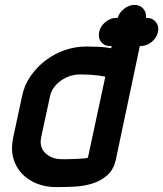

<svg xmlns="http://www.w3.org/2000/svg" viewBox="-20 -754 666 784"><path d="M70 -361Q79 -406 105 -443.5Q131 -481 167 -508Q203 -535 245.5 -549.5Q288 -564 331 -564Q353 -564 380 -563Q407 -562 434 -557L436 -566H429Q406 -566 393 -582.5Q380 -599 385 -624Q390 -647 410.5 -664Q431 -681 454 -681H461Q466 -702 486.5 -718Q507 -734 529 -734Q552 -734 565.5 -718Q579 -702 576 -681H580Q603 -681 616.5 -664Q630 -647 625 -624Q620 -599 599 -582.5Q578 -566 555 -566H551L453 -102Q444 -61 417.5 -38Q391 -15 357 -4.5Q323 6 285.5 8Q248 10 218 10H209Q166 10 130 -4.5Q94 -19 69 -45.5Q44 -72 34 -109.5Q24 -147 34 -193ZM148 -193Q140 -152 166 -128Q192 -104 233 -104H255Q264 -104 276 -104.5Q288 -105 300 -105.5Q312 -106 322.5 -107Q333 -108 339 -110L410 -441Q386 -446 359 -448Q332 -450 306 -450Q286 -450 266 -443.5Q246 -437 229 -425Q212 -413 200 -396.5Q188 -380 184 -360Z"/></svg>

Font: VDS
Style: Bold Italic
Weight: 700
Designer: artmaker
Foundry: artmaker
Version: Version 1.000 2009 initial release